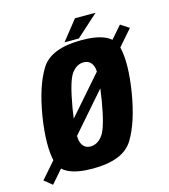

<svg xmlns="http://www.w3.org/2000/svg" viewBox="-166 -800 809 917"><g transform="rotate(-15 238.0 -341.5)"><path d="M-56.4 -2.7 -17.1 29.1 531.3 -599.7 489.3 -627.2ZM187.3 3.7Q337.2 3.7 386.7 -76.2Q436.1 -156.1 459.8 -300Q482.6 -442.4 462.6 -522.7Q442.6 -603.1 292.4 -603.1Q141.1 -603.1 91.6 -523.5Q42.2 -444 18.5 -300Q-3.9 -157.3 16.1 -76.8Q36.1 3.7 187.3 3.7ZM204 -101.3Q170 -101.3 158 -135.6Q146 -170 167.2 -299.6Q189.3 -428.9 214.5 -463.5Q239.7 -498.1 274.3 -498.1Q309.2 -498.1 321 -463.5Q332.8 -429 311.6 -299.6Q289.9 -170.6 264.3 -135.9Q238.6 -101.3 204 -101.3ZM211.8 -613.9H282.6L391.6 -712.1H289.7Z"/></g></svg>

Font: Anybody Thin Condensed
Style: Italic
Weight: 100
Width: 3
Italic angle: -10°
Version: Version 1.113;gftools[0.9.25]